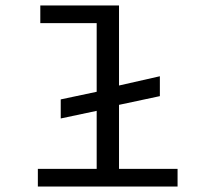

<svg xmlns="http://www.w3.org/2000/svg" viewBox="-20 -685 790 705"><path d="M119 0V-65H335V-278L203 -250V-320L335 -348V-600H128V-665H417V-371L567 -405V-332L417 -300V-65H632V0Z"/></svg>

Font: Inconsolata ExtraExpanded Thin
Style: Regular
Weight: 100
Width: 8
Monospace: yes
Designer: Raph Levien, Cyreal, Brenton Simpson
Foundry: Raph Levien, Cyreal, Google
Version: Version 3.100; ttfautohint (v1.8.4.7-5d5b)